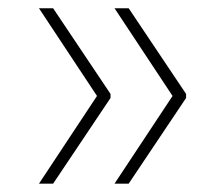

<svg xmlns="http://www.w3.org/2000/svg" viewBox="-20 -520 539 464"><path d="M214.4 -288.1 74.2 -500H108.4L247.1 -293V-283.2L108.4 -76.2H74.2ZM397 -288.1 256.8 -500H291L429.7 -293V-283.2L291 -76.2H256.8Z"/></svg>

Font: Pretendard JP Thin
Style: Regular
Weight: 100
Designer: Base glyphs from Inter by Rasmus Andersson; Hangeul glyphs from Noto Sans CJK(Source Han Sans) by Jang Soo-young and Kan
Foundry: Kil Hyung-jin
Version: Version 1.309